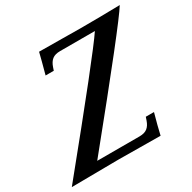

<svg xmlns="http://www.w3.org/2000/svg" viewBox="-185 -893 1051 1053"><g transform="rotate(-30 340.5 -366.5)"><path d="M514.2 -677.7H293.5Q262.2 -677.7 244.4 -664.1Q226.6 -650.4 216.8 -621.6L210 -601.6H158.2Q182.6 -690.9 192.4 -732.4Q223.1 -732.4 333.7 -731.2Q444.3 -730 453.6 -730Q583.5 -730 703.6 -732.9Q654.3 -650.9 169.4 -54.7H437.5Q468.8 -54.7 486.6 -68.4Q504.4 -82 514.2 -110.8L521 -130.9H572.8Q550.8 -52.2 539.1 0Q509.8 0 406.5 -1.2Q303.2 -2.4 271 -2.4Q214.8 -2.4 -23.4 0.5Q446.8 -576.2 514.2 -677.7Z"/></g></svg>

Font: Flanker
Style: Bold Italic
Weight: 700
Italic angle: -12°
Designer: Flanker
Version: Version 2.000